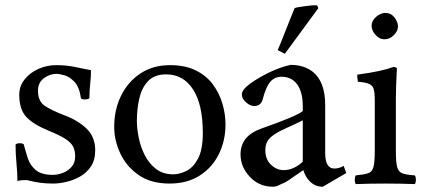

<svg xmlns="http://www.w3.org/2000/svg" viewBox="-20 -696 1622 728"><path d="M39 -148Q44 -153 56 -153Q64 -153 70 -149Q77 -121 86 -94.5Q95 -68 116.5 -50.5Q138 -33 180 -33Q199 -33 218.5 -40.5Q238 -48 251.5 -63.5Q265 -79 265 -103Q265 -125 257 -140.5Q249 -156 227 -170Q205 -184 163 -201Q105 -225 79 -253.5Q53 -282 53 -337Q53 -369 73 -394.5Q93 -420 125 -434.5Q157 -449 194 -449Q233 -449 267.5 -441.5Q302 -434 325 -430Q325 -405 322 -378Q319 -351 319 -324Q317 -321 311.5 -320Q306 -319 301 -319Q291 -319 287 -323Q281 -366 262.5 -385.5Q244 -405 224.5 -410.5Q205 -416 194 -416Q169 -416 146.5 -399.5Q124 -383 124 -352Q124 -311 151.5 -293.5Q179 -276 224 -259Q275 -240 308 -208.5Q341 -177 341 -126Q341 -89 324.5 -64.5Q308 -40 282.5 -26Q257 -12 230 -6Q203 0 182 0Q154 0 132.5 -3Q111 -6 91 -11Q86 -13 81 -13Q76 -13 71 -13Q61 -13 46 -10Q46 -42 42.5 -76.5Q39 -111 39 -148Z M835 -224Q835 -163 810 -112Q785 -61 737.5 -30.5Q690 0 623 0Q552 0 505.5 -32.5Q459 -65 436 -114.5Q413 -164 413 -215Q413 -280 439 -333Q465 -386 512.5 -417.5Q560 -449 625 -449Q682 -449 722.5 -429Q763 -409 787.5 -375.5Q812 -342 823.5 -302.5Q835 -263 835 -224ZM610 -414Q565 -414 541 -388Q517 -362 508 -322Q499 -282 499 -238Q499 -209 506 -174Q513 -139 529 -107.5Q545 -76 571.5 -55.5Q598 -35 637 -35Q661 -35 687 -48Q713 -61 731 -95Q749 -129 749 -192Q749 -300 712 -357Q675 -414 610 -414Z M1060 -492 1033 -506Q1041 -524 1055 -560Q1069 -595 1082 -628L1097 -665Q1105 -669 1140 -673Q1162 -676 1174 -676Q1180 -676 1183 -675L1187 -665ZM1293 -40 1204 12Q1175 12 1155 -8Q1138 -25 1130 -51Q1127 -49 1114 -40Q1100 -30 1095 -27Q1089 -23 1078 -15Q1066 -7 1060 -4Q1053 -1 1044 3Q1035 8 1028 10Q1021 12 1015 12Q962 12 927 -26Q892 -63 892 -111Q892 -181 972 -209Q1104 -255 1128 -275V-294Q1128 -346 1107 -376Q1085 -405 1048 -405Q1021 -405 1005 -386Q988 -366 976 -319Q969 -294 944 -294Q928 -294 913 -308Q897 -321 897 -338Q897 -356 930 -380Q956 -399 1000 -421Q1044 -442 1082 -450Q1133 -450 1167 -423Q1213 -385 1213 -298V-116Q1213 -57 1248 -57Q1266 -57 1283 -67ZM1128 -83V-240Q1119 -235 1104 -228Q1088 -220 1069 -212Q1050 -203 1044 -200Q1014 -185 1000 -169Q986 -153 986 -127Q986 -91 1008 -71Q1029 -51 1055 -51Q1094 -51 1128 -83Z M1389 -599Q1389 -617 1406 -632Q1423 -647 1441 -647Q1462 -647 1475.5 -630Q1489 -613 1489 -595Q1489 -579 1473.5 -563Q1458 -547 1437 -547Q1419 -547 1404 -563.5Q1389 -580 1389 -599ZM1481 -122Q1481 -81 1486 -62.5Q1491 -44 1506.5 -38.5Q1522 -33 1553 -31Q1557 -25 1557 -14Q1557 -4 1553 2Q1528 1 1499.5 0.5Q1471 0 1441 0Q1411 0 1383 0.5Q1355 1 1329 2Q1325 -4 1325 -14Q1325 -25 1329 -31Q1360 -34 1375.5 -39Q1391 -44 1396 -62.5Q1401 -81 1401 -122V-317Q1401 -346 1396.5 -359.5Q1392 -373 1378 -378.5Q1364 -384 1337 -386Q1336 -391 1335 -400Q1334 -409 1335 -413Q1386 -420 1418 -427Q1450 -434 1471 -442Q1485 -442 1485 -435Q1485 -435 1484 -417Q1483 -399 1482 -372.5Q1481 -346 1481 -321Z"/></svg>

Font: Ponomar
Style: Regular
Weight: 400
Version: Version 1.301; ttfautohint (v1.8.4.7-5d5b)